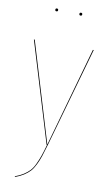

<svg xmlns="http://www.w3.org/2000/svg" viewBox="-97 -741 558 978"><g transform="rotate(10 182.0 -252.0)"><path d="M108.4 -685.5Q108.4 -692.9 115.7 -692.9Q123 -692.9 123 -685.5Q123 -678.2 115.7 -678.2Q108.4 -678.2 108.4 -685.5ZM232.9 -685.5Q232.9 -692.9 240.2 -692.9Q247.6 -692.9 247.6 -685.5Q247.6 -678.2 240.2 -678.2Q232.9 -678.2 232.9 -685.5ZM336.9 -517.1 190.4 0Q179.2 38.6 171.9 60.5Q164.6 82.5 153.3 105.7Q142.1 128.9 129.4 142.6Q116.7 156.2 98.1 168.2Q79.6 180.2 53.7 189.5L52.7 186Q78.1 176.8 96.2 165Q114.3 153.3 126.7 140.1Q139.2 127 149.9 104.2Q160.6 81.5 168.2 59.8Q175.8 38.1 186.5 0H184.1L27.3 -517.1H31.7L187.5 -2L332.5 -517.1Z"/></g></svg>

Font: Fira Sans Compressed Four
Style: Regular
Weight: 100
Width: 1
Designer: Carrois Corporate & Edenspiekermann AG
Foundry: Carrois Corporate GbR & Edenspiekermann AG
Version: Version 4.203;PS 004.203;hotconv 1.0.88;makeotf.lib2.5.64775